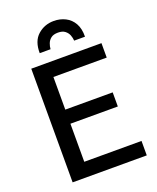

<svg xmlns="http://www.w3.org/2000/svg" viewBox="-163 -1003 902 1100"><g transform="rotate(-20 288.0 -453.0)"><path d="M86 0V-693H514V-605H189V-406H478V-320H189V-88H538V0ZM162 -760Q161 -833 202 -869.5Q243 -906 300 -906Q338 -906 370 -890Q402 -874 420.5 -841.5Q439 -809 438 -760H372Q371 -777 364.5 -794Q358 -811 342.5 -823Q327 -835 300 -835Q272 -835 257 -823Q242 -811 235.5 -794Q229 -777 228 -760Z"/></g></svg>

Font: Ubuntu Sans Medium
Style: Regular
Weight: 500
Designer: Dalton Maag Ltd
Foundry: Dalton Maag Ltd
Version: Version 1.006; ttfautohint (v1.8.4.7-5d5b)